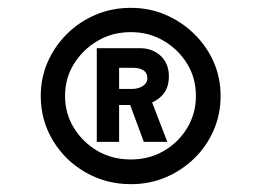

<svg xmlns="http://www.w3.org/2000/svg" viewBox="-20 -729 663 490"><path d="M314 -259Q251 -259 198.5 -289Q146 -319 115 -370.5Q84 -422 84 -484Q84 -531 102 -571.5Q120 -612 151.5 -643Q183 -674 224.5 -691.5Q266 -709 314 -709Q361 -709 402 -691.5Q443 -674 475 -643Q507 -612 525 -571.5Q543 -531 543 -484Q543 -437 525 -396Q507 -355 475.5 -324.5Q444 -294 403 -276.5Q362 -259 314 -259ZM314 -322Q360 -322 397.5 -343.5Q435 -365 457.5 -402Q480 -439 480 -484Q480 -530 457.5 -566.5Q435 -603 397.5 -625Q360 -647 314 -647Q267 -647 229.5 -625Q192 -603 169 -566.5Q146 -530 146 -484Q146 -439 169 -402Q192 -365 229.5 -343.5Q267 -322 314 -322ZM347 -367 310 -467 363 -481 407 -367ZM227 -367V-606H337Q369 -606 390 -586.5Q411 -567 411 -534Q411 -499 388 -480Q365 -461 337 -461H266L284 -470V-367ZM284 -495 268 -502H317Q333 -502 344.5 -509.5Q356 -517 356 -529Q356 -543 346 -549.5Q336 -556 319 -556H265L284 -564Z"/></svg>

Font: Lexend Mega
Style: Regular
Weight: 400
Designer: Bonnie Shaver-Troup, Thomas Jockin
Foundry: Lexend
Version: Version 1.007